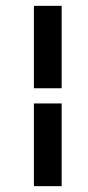

<svg xmlns="http://www.w3.org/2000/svg" viewBox="-20 -690 301 657"><path d="M96 -388V-670H191V-388ZM96 -53V-336H191V-53Z"/></svg>

Font: Junicode VF
Style: Regular
Weight: 400
Designer: Peter S. Baker
Version: Version 2.213